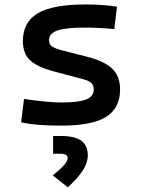

<svg xmlns="http://www.w3.org/2000/svg" viewBox="-20 -547 626 851"><path d="M252.9 9.8Q194.3 9.8 151.4 6.3Q108.4 2.9 73.7 -4.9L86.4 -108.4Q141.1 -100.6 181.2 -96.7Q221.2 -92.8 252.9 -92.8Q328.1 -92.8 361.8 -106.2Q395.5 -119.6 395.5 -149.4Q395.5 -169.4 384.5 -179.4Q373.5 -189.5 350.6 -195.3L216.8 -231Q147.5 -249.5 114.5 -278.8Q81.5 -308.1 81.5 -365.2Q81.5 -449.7 148.2 -488.5Q214.8 -527.3 359.4 -527.3Q395.5 -527.3 429 -525.1Q462.4 -522.9 498.5 -517.6L486.8 -418Q445.8 -421.9 414.6 -423.3Q383.3 -424.8 356.4 -424.8Q272.5 -424.8 234.9 -411.9Q197.3 -398.9 197.3 -369.1Q197.3 -350.1 210.7 -341.1Q224.1 -332 252 -324.7L362.3 -296.4Q439.5 -277.3 475.8 -244.1Q512.2 -210.9 512.2 -150.4Q512.2 -67.4 450 -28.8Q387.7 9.8 252.9 9.8ZM280.8 283.2 213.9 230.5Q249 202.1 264.4 184.3Q279.8 166.5 279.8 153.8Q279.8 134.3 247.1 134.3H215.3V55.7H249Q311 55.7 340.1 76.4Q369.1 97.2 369.1 141.6Q369.1 173.3 347.7 207.3Q326.2 241.2 280.8 283.2Z"/></svg>

Font: Cascadia Mono Medium
Style: Regular
Weight: 500
Monospace: yes
Designer: Aaron Bell
Foundry: Saja Typeworks
Version: Version 2407.024